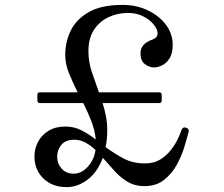

<svg xmlns="http://www.w3.org/2000/svg" viewBox="-20 -760 917 786"><path d="M253 6Q194 6 157.5 -29.5Q121 -65 121 -120Q121 -151 135.5 -179Q150 -207 178.5 -224.5Q207 -242 248 -242Q283 -242 313.5 -226.5Q344 -211 372 -189Q368 -228 353.5 -265Q339 -302 321 -338H143Q133 -338 133 -349V-372Q133 -382 143 -382H298Q278 -422 262.5 -460Q247 -498 247 -535Q247 -588 269.5 -634.5Q292 -681 343.5 -710.5Q395 -740 482 -740Q538 -740 584.5 -718Q631 -696 659 -659Q687 -622 687 -576Q687 -541 674 -521Q661 -501 643.5 -492.5Q626 -484 611 -484Q590 -484 572.5 -498Q555 -512 555 -542Q555 -581 604 -598Q619 -604 623 -613Q627 -622 624 -632Q620 -648 604.5 -665Q589 -682 563.5 -694.5Q538 -707 503 -707Q462 -707 425 -690Q388 -673 365 -638.5Q342 -604 342 -551Q342 -506 356 -465Q370 -424 385 -382H631Q642 -382 642 -372V-349Q642 -338 631 -338H400Q408 -313 413.5 -285.5Q419 -258 419 -229Q419 -210 417.5 -192Q416 -174 412 -158Q447 -132 485.5 -111.5Q524 -91 574 -91Q610 -91 636 -107Q662 -123 680 -146.5Q698 -170 708.5 -192.5Q719 -215 723 -228Q729 -242 742 -237Q755 -234 752 -219Q746 -196 735 -159.5Q724 -123 704 -86Q684 -49 651.5 -23.5Q619 2 571 2Q532 2 502 -16Q472 -34 448 -61Q424 -88 401 -114Q379 -55 338.5 -24.5Q298 6 253 6ZM282 -49Q313 -49 339 -77Q365 -105 371 -146Q352 -164 330.5 -176Q309 -188 283 -188Q249 -188 231.5 -167.5Q214 -147 214 -118Q214 -90 232.5 -69.5Q251 -49 282 -49Z"/></svg>

Font: Zen Old Mincho
Style: Regular
Weight: 400
Designer: Yoshimichi Ohira
Foundry: Positype
Version: Version 1.001